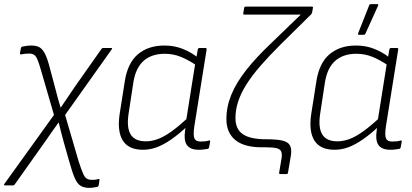

<svg xmlns="http://www.w3.org/2000/svg" viewBox="-56 -715 2000 932"><path d="M378 197Q352 197 335.5 187Q319 177 307 149.5Q295 122 281 72L254 -23Q247 -47 241 -72Q235 -97 229 -120H228Q212 -98 197 -76.5Q182 -55 166 -32L15 181Q12 185 7 185H-32Q-35 185 -36 183Q-37 181 -35 178L206 -157L143 -374Q133 -409 125.5 -426.5Q118 -444 108.5 -449.5Q99 -455 86 -455Q75 -455 65.5 -454Q56 -453 47 -451Q40 -450 41 -457L45 -480Q47 -488 53 -489Q64 -491 74.5 -492.5Q85 -494 96 -494Q123 -494 138 -484Q153 -474 164.5 -449.5Q176 -425 187 -381L211 -291Q217 -266 224 -241.5Q231 -217 238 -193H239Q256 -218 273 -243Q290 -268 306 -292L437 -478Q439 -482 445 -482H483Q492 -482 486 -475L260 -157L326 69Q339 109 347.5 128Q356 147 366 152.5Q376 158 389 158Q397 158 404.5 157.5Q412 157 421 154Q428 153 427 159L423 185Q421 191 416 192Q395 197 378 197Z M638 12Q568 12 540 -33Q512 -78 525 -163L550 -322Q564 -410 614 -452Q664 -494 742 -494Q789 -494 829 -478.5Q869 -463 904 -436L900 -396Q859 -424 822 -439Q785 -454 744 -454Q680 -454 641 -419.5Q602 -385 591 -313L568 -162Q558 -95 578.5 -62Q599 -29 652 -29Q681 -29 711.5 -40.5Q742 -52 778 -78Q814 -104 858 -145L851 -100Q810 -62 773.5 -37Q737 -12 704.5 0Q672 12 638 12ZM909 12Q868 12 851.5 -10.5Q835 -33 843 -86L847 -109V-126L892 -409L896 -427L904 -475Q906 -482 912 -482H941Q948 -482 947 -475L887 -100Q881 -57 888 -42.5Q895 -28 917 -28Q930 -28 939.5 -29Q949 -30 959 -33Q965 -34 964 -27L959 0Q958 7 950 8Q942 9 932.5 10.5Q923 12 909 12Z M1305 130Q1298 130 1299 123L1311 52Q1314 31 1308.5 19.5Q1303 8 1285 4Q1267 0 1233 0H1215Q1129 0 1086 -35.5Q1043 -71 1043 -137Q1043 -197 1067 -255.5Q1091 -314 1140 -376Q1189 -438 1262 -507L1404 -644H1130Q1123 -644 1125 -651L1129 -676Q1131 -683 1136 -683H1457Q1465 -683 1463 -676L1459 -655Q1459 -652 1457.5 -650Q1456 -648 1455 -646L1304 -497Q1249 -442 1208.5 -395.5Q1168 -349 1141 -306.5Q1114 -264 1100.5 -223.5Q1087 -183 1087 -141Q1087 -88 1123 -63.5Q1159 -39 1235 -39Q1285 -39 1313 -33Q1341 -27 1351 -10Q1361 7 1356 40L1342 123Q1341 130 1334 130Z M1568 12Q1498 12 1470 -33Q1442 -78 1455 -163L1480 -322Q1494 -410 1544 -452Q1594 -494 1672 -494Q1719 -494 1759 -478.5Q1799 -463 1834 -436L1830 -396Q1789 -424 1752 -439Q1715 -454 1674 -454Q1610 -454 1571 -419.5Q1532 -385 1521 -313L1498 -162Q1488 -95 1508.5 -62Q1529 -29 1582 -29Q1611 -29 1641.5 -40.5Q1672 -52 1708 -78Q1744 -104 1788 -145L1781 -100Q1740 -62 1703.5 -37Q1667 -12 1634.5 0Q1602 12 1568 12ZM1839 12Q1798 12 1781.5 -10.5Q1765 -33 1773 -86L1777 -109V-126L1822 -409L1826 -427L1834 -475Q1836 -482 1842 -482H1871Q1878 -482 1877 -475L1817 -100Q1811 -57 1818 -42.5Q1825 -28 1847 -28Q1860 -28 1869.5 -29Q1879 -30 1889 -33Q1895 -34 1894 -27L1889 0Q1888 7 1880 8Q1872 9 1862.5 10.5Q1853 12 1839 12ZM1686 -546Q1683 -546 1682 -548Q1681 -550 1683 -555L1736 -689Q1737 -693 1739.5 -694Q1742 -695 1745 -695H1775Q1779 -695 1780 -692.5Q1781 -690 1779 -687L1718 -552Q1715 -546 1708 -546Z"/></svg>

Font: Sofia Sans ExtraLight
Style: Italic
Weight: 250
Italic angle: -9°
Version: Version 4.100-B